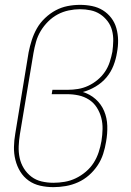

<svg xmlns="http://www.w3.org/2000/svg" viewBox="-20 -763 540 791"><path d="M200 8Q172 8 145.5 2Q119 -4 98 -19Q77 -34 63.5 -56Q50 -78 43.5 -104Q37 -130 37.5 -157.5Q38 -185 43 -213L98 -548Q103 -573 111 -598Q119 -623 132 -646Q145 -669 165.5 -688.5Q186 -708 209.5 -720.5Q233 -733 258.5 -738Q284 -743 310 -743Q335 -743 359.5 -738Q384 -733 404 -720.5Q424 -708 438.5 -689Q453 -670 459.5 -646.5Q466 -623 466.5 -598Q467 -573 462 -547Q458 -520 447.5 -493Q437 -466 418.5 -444Q400 -422 374 -406.5Q348 -391 321 -384Q351 -375 374 -354.5Q397 -334 409 -305.5Q421 -277 422 -244.5Q423 -212 417 -179Q413 -154 405 -129Q397 -104 382 -81.5Q367 -59 346.5 -41Q326 -23 301.5 -12Q277 -1 251 3.5Q225 8 200 8ZM200 -10Q223 -10 246.5 -14Q270 -18 292 -28.5Q314 -39 333.5 -55.5Q353 -72 366 -92.5Q379 -113 386.5 -136Q394 -159 398 -182Q402 -207 402.5 -231.5Q403 -256 397 -278.5Q391 -301 378.5 -320.5Q366 -340 346.5 -352.5Q327 -365 304 -370Q281 -375 256 -375H193L196 -393H259Q280 -393 301.5 -396.5Q323 -400 343.5 -409.5Q364 -419 382 -434Q400 -449 412.5 -467.5Q425 -486 432 -507.5Q439 -529 443 -550Q446 -572 446.5 -594.5Q447 -617 441.5 -638Q436 -659 423 -676Q410 -693 392.5 -704.5Q375 -716 353.5 -720.5Q332 -725 309 -725Q287 -725 263 -720Q239 -715 217.5 -703.5Q196 -692 178 -674Q160 -656 147.5 -635Q135 -614 128.5 -591Q122 -568 118 -545L62 -210Q58 -185 57 -160.5Q56 -136 61 -112.5Q66 -89 78.5 -69Q91 -49 109.5 -35Q128 -21 151.5 -15.5Q175 -10 200 -10Z"/></svg>

Font: Iosevka Term Curly Th Obl
Style: Regular
Weight: 100
Italic angle: -9°
Designer: Belleve Invis
Foundry: Belleve Invis
Version: Version 32.3.0